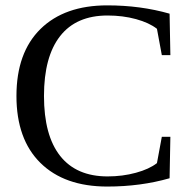

<svg xmlns="http://www.w3.org/2000/svg" viewBox="-20 -682 707 712"><path d="M143.1 -326.2Q143.1 -179.7 203.1 -103.8Q263.2 -27.8 378.9 -27.8Q434.6 -27.8 483.9 -41.3Q533.2 -54.7 562 -77.1L580.1 -174.8H611.8L608.9 -21Q501.5 9.8 377.9 9.8Q218.8 9.8 129.9 -77.9Q41 -165.5 41 -326.2Q41 -486.8 130.1 -574.5Q219.2 -662.1 377.9 -662.1Q501 -662.1 608.9 -631.3L611.8 -477.5H580.1L562 -575.2Q533.2 -597.7 484.4 -611.1Q435.5 -624.5 378.9 -624.5Q262.7 -624.5 202.9 -548.1Q143.1 -471.7 143.1 -326.2Z"/></svg>

Font: Times New Roman
Style: Regular
Weight: 400
Designer: Steve Matteson
Foundry: Ascender Corporation
Version: Version 2.00.3